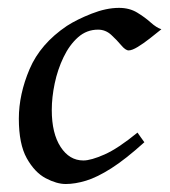

<svg xmlns="http://www.w3.org/2000/svg" viewBox="-20 -440 422 478"><path d="M381.8 -367.2Q369.1 -356.9 353.3 -344.5Q337.4 -332 323 -323.2Q308.6 -314.5 300.3 -314.5Q292.5 -314.5 281.7 -327.4Q271 -340.3 256.8 -353.3Q242.7 -366.2 224.1 -366.2Q195.8 -366.2 174.3 -347.2Q152.8 -328.1 138.2 -297.6Q123.5 -267.1 116.2 -232.4Q108.9 -197.8 108.9 -166Q108.9 -107.9 130.9 -74.2Q152.8 -40.5 187.5 -40.5Q206.5 -40.5 240.2 -55.4Q273.9 -70.3 322.3 -109.9Q325.2 -105.5 331.1 -97.4Q336.9 -89.4 339.4 -85.9Q292.5 -43.5 257.1 -21Q221.7 1.5 194.3 9.8Q167 18.1 143.6 18.1Q121.1 18.1 93.8 3.7Q66.4 -10.7 46.6 -46.1Q26.9 -81.5 26.9 -144.5Q26.9 -205.1 53.7 -268.1Q80.6 -331.1 146.5 -375.5Q171.4 -391.6 208 -406Q244.6 -420.4 276.4 -420.4Q302.2 -420.4 321.5 -408.7Q340.8 -397 355.2 -384Q369.6 -371.1 381.8 -367.2Z"/></svg>

Font: Dai Banna SIL
Style: Italic
Weight: 400
Italic angle: -11°
Designer: Victor Gaultney
Foundry: SIL International
Version: Version 4.000